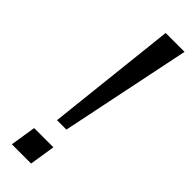

<svg xmlns="http://www.w3.org/2000/svg" viewBox="-243 -713 722 722"><g transform="rotate(45 118.0 -352.5)"><path d="M78.9 -184.1 136 -705H236.4L129 -184.1ZM23 0 39.2 -102.4H141.5L125.4 0Z"/></g></svg>

Font: Mulish ExtraLight
Style: Italic
Weight: 200
Italic angle: -9°
Designer: Vernon Adams
Foundry: Vernon Adams
Version: Version 3.603